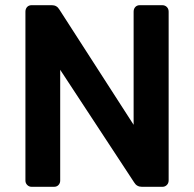

<svg xmlns="http://www.w3.org/2000/svg" viewBox="-20 -720 747 740"><path d="M102 0Q92 0 85 -7Q78 -14 78 -24V-675Q78 -686 84.5 -693Q91 -700 102 -700H180Q199 -700 209 -683L495 -239V-675Q495 -686 501.5 -693Q508 -700 519 -700H605Q616 -700 623 -693Q630 -686 630 -675V-25Q630 -14 623 -7Q616 0 606 0H527Q507 0 497 -17L212 -451V-24Q212 -14 205.5 -7Q199 0 188 0Z"/></svg>

Font: Rubik AZ
Style: Regular
Weight: 500
Designer: Hubert and Fischer
Foundry: Hubert & Fischer
Version: Version 2.000